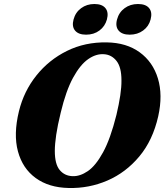

<svg xmlns="http://www.w3.org/2000/svg" viewBox="-20 -925 821 958"><path d="M513 -713.5Q611 -712 677 -664Q743 -616 768 -533.2Q793 -450.5 769.5 -345Q742.5 -225 675.2 -144.5Q608 -64 516 -24.2Q424 15.5 322.5 13Q223.5 11 158 -36.8Q92.5 -84.5 69.5 -169.8Q46.5 -255 74.5 -370Q99 -470 161.5 -548.2Q224 -626.5 314.2 -671Q404.5 -715.5 513 -713.5ZM342 -46Q379 -44.5 418.2 -71.2Q457.5 -98 494.2 -165Q531 -232 561 -352Q574 -407 580.2 -449.5Q586.5 -492 586 -524.5Q586 -589.5 561.5 -620.8Q537 -652 499 -654.5Q459.5 -657.5 419.8 -629.8Q380 -602 344.5 -537Q309 -472 283 -363Q267.5 -300 260.5 -252.8Q253.5 -205.5 253.5 -172Q253.5 -106 277.8 -76.8Q302 -47.5 342 -46ZM409.5 -752Q371.5 -752 354.5 -772.5Q337.5 -793 347 -828Q356.5 -863.5 384.8 -884.2Q413 -905 451 -905Q489.5 -905 506.2 -884.2Q523 -863.5 513.5 -828Q504 -793.5 476.2 -772.8Q448.5 -752 409.5 -752ZM627 -752Q589 -752 571.8 -772.5Q554.5 -793 564 -828Q573.5 -863.5 601.8 -884.2Q630 -905 668.5 -905Q707.5 -905 724.2 -884.2Q741 -863.5 731.5 -828Q722.5 -793.5 694.2 -772.8Q666 -752 627 -752Z"/></svg>

Font: Fraunces 9pt S000
Style: Bold Italic
Weight: 700
Italic angle: -16°
Version: Version 1.000; ttfautohint (v1.8.3)